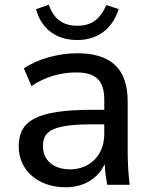

<svg xmlns="http://www.w3.org/2000/svg" viewBox="-20 -771 633 801"><path d="M253.4 10.3C332 10.3 389.6 -27.8 417 -86.9C418 -58.1 421.4 -28.8 427.7 0H521C515.1 -47.4 512.7 -95.2 512.7 -142.1V-346.7C512.7 -489.7 438 -548.8 300.8 -548.8C223.6 -548.8 134.8 -524.4 79.6 -485.4L111.3 -412.1C168.9 -450.7 232.4 -468.8 297.9 -468.8C377.4 -468.8 415 -437.5 415 -355V-313H369.6C129.4 -313 58.1 -267.1 58.1 -159.2C58.1 -62 137.7 10.3 253.4 10.3ZM272.5 -64.5C202.6 -64.5 159.2 -102.5 159.2 -161.6C159.2 -226.1 201.7 -252.4 370.6 -252.4H415V-211.9C415 -121.1 352.5 -64.5 272.5 -64.5ZM302.2 -604C385.3 -604 447.8 -647.9 475.1 -732.9L423.8 -750C397.9 -691.4 362.8 -663.6 302.7 -663.6C242.7 -663.6 205.1 -690.9 183.6 -751L130.4 -732.9C151.4 -652.8 212.9 -604 302.2 -604Z"/></svg>

Font: Winston
Style: Regular
Weight: 400
Designer: Vernon Adams, Kim Jin-seong, David Berlow, Cristiano Sobral
Foundry: The Winston Project Authors
Version: Version 3.004